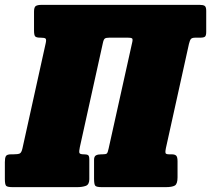

<svg xmlns="http://www.w3.org/2000/svg" viewBox="-57 -770 868 790"><path d="M487.5 -598Q490 -610 485.8 -612.5Q481.5 -615 469 -615H393Q379.5 -615 374.5 -611.5Q369.5 -608 366.5 -594L271.5 -164.5Q268 -148 269.5 -141.5Q271 -135 287.5 -135H288.5Q300 -135 305.2 -131.8Q310.5 -128.5 310.5 -114V-32.5Q310.5 -10.5 295.8 -5.2Q281 0 260.5 0H-4.5Q-26 0 -31.5 -5.2Q-37 -10.5 -37 -33.5V-103Q-37 -120 -32.8 -127.5Q-28.5 -135 -11.5 -135H-2.5Q16 -135 23.8 -138.2Q31.5 -141.5 35.5 -160L131 -592Q134.5 -607.5 130.5 -611.2Q126.5 -615 110.5 -615H109Q93.5 -615 88.2 -619.8Q83 -624.5 83 -645V-722Q83 -740.5 90.2 -745.2Q97.5 -750 114.5 -750H764.5Q779 -750 785.2 -745.8Q791.5 -741.5 791.5 -725.5V-639Q791.5 -624.5 787 -619.8Q782.5 -615 766.5 -615H747Q733 -615 728.5 -609.5Q724 -604 720.5 -589.5L625.5 -160Q622.5 -146 624 -140.5Q625.5 -135 639.5 -135H649.5Q662.5 -135 668 -129.5Q673.5 -124 673.5 -106.5V-40.5Q673.5 -13 662.2 -6.5Q651 0 624.5 0H362Q340 0 335 -5.8Q330 -11.5 330 -35V-112.5Q330 -126.5 338 -130.8Q346 -135 359.5 -135H364Q378 -135 382.2 -138.2Q386.5 -141.5 390 -159Z"/></svg>

Font: Besley* Condensed Fatface
Style: Italic
Weight: 900
Width: 3
Italic angle: -13°
Designer: Owen Earl
Foundry: indestructible type*
Version: Version 3.000; ttfautohint (v1.8.3)